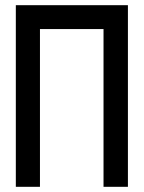

<svg xmlns="http://www.w3.org/2000/svg" viewBox="-20 -720 556 740"><path d="M379 0H473V-700H41V0H134V-608H379Z"/></svg>

Font: Advent Pro SemiBold
Style: Regular
Weight: 600
Designer: VivaRado, Andreas Kalpakidis
Foundry: VivaRado, Andreas Kalpakidis
Version: Version 3.000